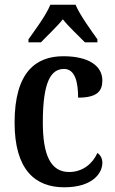

<svg xmlns="http://www.w3.org/2000/svg" viewBox="-20 -786 488 816"><path d="M101 -606H154C180 -634 221 -671 247 -704C273 -671 314 -634 341 -606H394V-619C367 -657 320 -721 301 -766H194C176 -721 128 -657 101 -619ZM253 10C371 10 415 -48 415 -94C415 -113 407 -127 394 -136C374 -91 332 -55 274 -55C195 -55 162 -127 162 -266C162 -442 198 -493 252 -493C299 -493 312 -437 312 -371C393 -371 415 -399 415 -444C415 -506 357 -547 249 -547C133 -547 42 -480 42 -265C42 -66 128 10 253 10Z"/></svg>

Font: Noto Serif Condensed Semi
Style: Regular
Weight: 600
Width: 3
Designer: Monotype Design Team
Foundry: Monotype Imaging Inc.
Version: Version 1.002